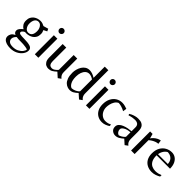

<svg xmlns="http://www.w3.org/2000/svg" viewBox="175 -1842 3223 3223"><g transform="rotate(45 1786.5 -230.5)"><path d="M199 222Q151 222 111.5 210Q72 198 49 173.5Q26 149 26 112Q26 83 43.5 52.5Q61 22 108 1Q86 -7 74 -23Q62 -39 62 -64Q62 -89 82.5 -114.5Q103 -140 134 -164Q101 -181 80 -214Q59 -247 59 -295Q59 -342 76 -374Q93 -406 120 -426Q147 -446 178.5 -455Q210 -464 239 -464Q265 -464 289.5 -456Q314 -448 333 -437L421 -462L441 -419L379 -388Q388 -372 393 -353.5Q398 -335 398 -312Q398 -265 380.5 -233Q363 -201 335 -182Q307 -163 275 -154.5Q243 -146 214 -146Q207 -146 200 -146.5Q193 -147 186 -148Q177 -145 164 -136.5Q151 -128 141.5 -116Q132 -104 132 -91Q132 -69 163.5 -63Q195 -57 253 -57Q342 -57 395.5 -40.5Q449 -24 449 29Q449 76 416.5 120.5Q384 165 328 193.5Q272 222 199 222ZM227 -177Q319 -177 319 -302Q319 -337 306.5 -366Q294 -395 273 -413Q252 -431 227 -431Q182 -431 158.5 -395.5Q135 -360 135 -302Q135 -250 162 -213.5Q189 -177 227 -177ZM215 176Q275 176 319.5 153Q364 130 389 97.5Q414 65 414 38Q394 30 365 25Q336 20 306.5 18.5Q277 17 254 17Q222 17 194.5 16Q167 15 145 11Q131 23 116 46Q101 69 101 95Q101 129 127.5 152.5Q154 176 215 176Z M565 0V-452H648V0ZM606 -541Q584 -541 569.5 -557Q555 -573 555 -593Q555 -615 569.5 -630Q584 -645 606 -645Q627 -645 642.5 -630Q658 -615 658 -593Q658 -573 642.5 -557Q627 -541 606 -541Z M892 12Q869 12 841.5 0.5Q814 -11 794 -43.5Q774 -76 774 -137V-452H859V-132Q859 -86 875.5 -60.5Q892 -35 936 -35Q959 -35 985 -53Q1011 -71 1035 -99V-452H1120V-134Q1120 -100 1129.5 -78.5Q1139 -57 1151.5 -44.5Q1164 -32 1172 -25L1120 12L1039 -61Q1002 -26 969 -7Q936 12 892 12Z M1627 13 1545 -60Q1508 -26 1475.5 -7Q1443 12 1399 12Q1377 12 1348 2.5Q1319 -7 1292 -32Q1265 -57 1247 -104.5Q1229 -152 1229 -227Q1229 -266 1240 -307.5Q1251 -349 1273 -384.5Q1295 -420 1328.5 -441.5Q1362 -463 1407 -463Q1436 -463 1470 -452Q1504 -441 1542 -417V-683H1627V-134Q1627 -100 1636.5 -78Q1646 -56 1658 -43.5Q1670 -31 1678 -24ZM1406 -33Q1445 -36 1475.5 -50Q1506 -64 1524 -79Q1542 -94 1542 -101V-380Q1515 -398 1490.5 -406.5Q1466 -415 1445 -415Q1405 -415 1376.5 -389.5Q1348 -364 1332.5 -320.5Q1317 -277 1317 -223Q1317 -138 1344 -90Q1371 -42 1406 -33Z M1778 0V-452H1861V0ZM1819 -541Q1797 -541 1782.5 -557Q1768 -573 1768 -593Q1768 -615 1782.5 -630Q1797 -645 1819 -645Q1840 -645 1855.5 -630Q1871 -615 1871 -593Q1871 -573 1855.5 -557Q1840 -541 1819 -541Z M2164 12Q2108 12 2062 -14Q2016 -40 1989 -90Q1962 -140 1962 -212Q1962 -289 1990.5 -345.5Q2019 -402 2068.5 -433Q2118 -464 2180 -464Q2213 -464 2247.5 -454.5Q2282 -445 2299 -438L2289 -372Q2242 -397 2202.5 -407.5Q2163 -418 2138 -418Q2100 -399 2078.5 -363Q2057 -327 2048.5 -288.5Q2040 -250 2040 -220Q2040 -169 2061 -129Q2082 -89 2117 -66Q2152 -43 2194 -43Q2229 -43 2256 -51Q2283 -59 2305 -70V-35Q2277 -17 2241.5 -2.5Q2206 12 2164 12Z M2709 13 2628 -60Q2592 -27 2557.5 -7.5Q2523 12 2482 12Q2441 12 2408 -15Q2375 -42 2375 -92Q2375 -131 2401 -157.5Q2427 -184 2467 -200Q2507 -216 2550 -224Q2593 -232 2627 -234V-328Q2627 -411 2531 -411Q2506 -411 2473.5 -405.5Q2441 -400 2401 -387L2392 -412Q2403 -421 2429 -433Q2455 -445 2489 -454.5Q2523 -464 2558 -464Q2615 -464 2646 -447.5Q2677 -431 2690 -405.5Q2703 -380 2706 -352.5Q2709 -325 2709 -303V-133Q2709 -99 2718.5 -77Q2728 -55 2740.5 -43Q2753 -31 2761 -25ZM2520 -34Q2544 -39 2568.5 -53.5Q2593 -68 2610 -83.5Q2627 -99 2627 -106V-209Q2552 -204 2507.5 -176.5Q2463 -149 2463 -118Q2463 -87 2479.5 -64.5Q2496 -42 2520 -34Z M2850 0V-452H2908L2931 -368Q2944 -390 2967.5 -412Q2991 -434 3021.5 -450.5Q3052 -467 3084 -472L3094 -403Q3068 -403 3038 -392Q3008 -381 2980.5 -364Q2953 -347 2934 -329V0Z M3347 12Q3285 12 3235.5 -14Q3186 -40 3158 -90Q3130 -140 3130 -212Q3130 -295 3162 -351Q3194 -407 3246 -435.5Q3298 -464 3357 -464Q3404 -464 3442.5 -439.5Q3481 -415 3504.5 -366.5Q3528 -318 3528 -246H3209Q3209 -168 3233.5 -123.5Q3258 -79 3297.5 -61Q3337 -43 3380 -43Q3419 -43 3449 -51Q3479 -59 3504 -70V-35Q3473 -17 3433 -2.5Q3393 12 3347 12ZM3213 -276H3447Q3444 -321 3427.5 -349Q3411 -377 3388.5 -391.5Q3366 -406 3343.5 -411.5Q3321 -417 3306 -417Q3272 -401 3246.5 -363.5Q3221 -326 3213 -276Z"/></g></svg>

Font: Belleza
Style: Regular
Weight: 400
Designer: Eduardo Rodriguez Tunni
Foundry: Eduardo Rodriguez Tunni
Version: Version 1.003; ttfautohint (v1.8.4.7-5d5b)